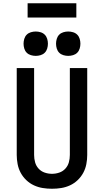

<svg xmlns="http://www.w3.org/2000/svg" viewBox="-20 -1154 640 1182"><path d="M300 8Q271 8 243 3.5Q215 -1 189 -13Q163 -25 142 -45Q121 -65 107.5 -90Q94 -115 88.5 -143.5Q83 -172 83 -200V-735H190V-200Q190 -177 196 -155Q202 -133 217.5 -116Q233 -99 255 -91.5Q277 -84 300 -84Q323 -84 345 -91.5Q367 -99 382.5 -116Q398 -133 404 -155Q410 -177 410 -200V-735H517V-200Q517 -172 511.5 -143.5Q506 -115 492.5 -90Q479 -65 458 -45Q437 -25 411 -13Q385 -1 357 3.5Q329 8 300 8ZM400 -810Q385 -810 370 -814.5Q355 -819 344.5 -829.5Q334 -840 329.5 -855Q325 -870 325 -885Q325 -900 329.5 -915Q334 -930 344.5 -940.5Q355 -951 370 -955.5Q385 -960 400 -960Q415 -960 430 -955.5Q445 -951 455.5 -940.5Q466 -930 470.5 -915Q475 -900 475 -885Q475 -870 470.5 -855Q466 -840 455.5 -829.5Q445 -819 430 -814.5Q415 -810 400 -810ZM200 -810Q185 -810 170 -814.5Q155 -819 144.5 -829.5Q134 -840 129.5 -855Q125 -870 125 -885Q125 -900 129.5 -915Q134 -930 144.5 -940.5Q155 -951 170 -955.5Q185 -960 200 -960Q215 -960 230 -955.5Q245 -951 255.5 -940.5Q266 -930 270.5 -915Q275 -900 275 -885Q275 -870 270.5 -855Q266 -840 255.5 -829.5Q245 -819 230 -814.5Q215 -810 200 -810ZM150 -1046V-1134H450V-1046Z"/></svg>

Font: Iosevka Curly SmBdEx
Style: Regular
Weight: 600
Width: 7
Monospace: yes
Designer: Belleve Invis
Foundry: Belleve Invis
Version: Version 11.1.0; ttfautohint (v1.8.3)